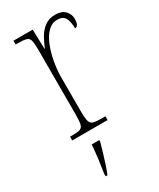

<svg xmlns="http://www.w3.org/2000/svg" viewBox="-196 -606 735 889"><g transform="rotate(-30 172.0 -161.5)"><path d="M40 0V-20H47Q78 -20 92 -24Q106 -28 110 -44.5Q114 -61 114 -97V-441Q114 -476 110 -492Q106 -508 90.5 -512Q75 -516 42 -516H35V-536H138L141 -432H143Q153 -457 167.5 -483Q182 -509 205 -526.5Q228 -544 262 -544Q297 -544 314.5 -525.5Q332 -507 332 -481Q332 -465 327 -454Q322 -443 311 -443Q311 -475 301 -497Q291 -519 258 -519Q230 -519 208.5 -497.5Q187 -476 172.5 -440.5Q158 -405 150 -362Q142 -319 142 -277V-97Q142 -61 146.5 -44.5Q151 -28 165.5 -24Q180 -20 211 -20H229V0ZM91 208Q97 171 101.5 135Q106 99 109 61H149V71Q143 92 135 119.5Q127 147 118 174Q109 201 101 221H91Z"/></g></svg>

Font: Noto Serif Tamil Condensed Thin
Style: Regular
Weight: 100
Width: 3
Designer: Indian Type Foundry, Tom Grace, and the Monotype Design Team
Foundry: Monotype Imaging Inc.
Version: Version 2.004; ttfautohint (v1.8.4.7-5d5b)